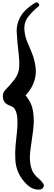

<svg xmlns="http://www.w3.org/2000/svg" viewBox="-20 -1475 460 1622"><path d="M303.7 -1419.9Q255.9 -1381.8 218.8 -1334Q180.7 -1286.1 186.5 -1219.7Q190.4 -1169.9 208 -1127Q226.6 -1083 245.1 -1038.1Q265.6 -991.2 276.4 -933.6Q288.1 -875 278.3 -824.2Q265.6 -758.8 225.6 -705.1Q185.5 -652.3 139.6 -605.5Q134.8 -636.7 129.9 -668Q125 -699.2 121.1 -730.5Q170.9 -705.1 210 -651.4Q249 -597.7 257.8 -542Q267.6 -484.4 264.6 -426.8Q260.7 -369.1 251 -310.5Q243.2 -256.8 236.3 -202.1Q228.5 -146.5 236.3 -92.8Q240.2 -68.4 248 -44.9Q254.9 -22.5 270.5 -2.9Q287.1 18.6 308.6 35.2Q329.1 52.7 344.7 75.2Q350.6 84 350.6 92.8Q350.6 100.6 345.7 108.4Q334 125 316.4 126Q311.5 127 305.7 127Q250 126 206.1 83Q158.2 35.2 134.8 -17.6Q111.3 -70.3 109.4 -129.9Q106.4 -188.5 111.3 -245.1Q116.2 -300.8 123 -357.4Q129.9 -414.1 127 -469.7Q126 -491.2 121.1 -511.7Q117.2 -533.2 107.4 -548.8Q94.7 -570.3 82 -574.2Q70.3 -579.1 44.9 -590.8Q9.8 -608.4 4.9 -648.4Q3.9 -656.2 3.9 -663.1Q3.9 -694.3 25.4 -715.8Q63.5 -753.9 101.6 -802.7Q139.6 -852.5 142.6 -910.2Q144.5 -960 138.7 -1010.7Q132.8 -1060.5 127.9 -1110.4Q124 -1160.2 121.1 -1206.1Q119.1 -1252 136.7 -1299.8Q155.3 -1349.6 194.3 -1387.7Q233.4 -1425.8 279.3 -1452.1Q284.2 -1455.1 289.1 -1455.1Q297.9 -1455.1 305.7 -1445.3Q318.4 -1430.7 303.7 -1419.9Z"/></svg>

Font: Digory Doodles
Style: Regular
Weight: 400
Designer: Holds Worth Design
Version: Version 1.0